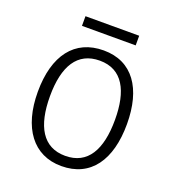

<svg xmlns="http://www.w3.org/2000/svg" viewBox="-124 -754 777 860"><g transform="rotate(20 264.5 -324.0)"><path d="M393 -658H137V-612H393ZM477 -267C477 -436 405 -542 267 -542C129 -542 52 -441 52 -267C52 -96 130 10 264 10C404 10 477 -96 477 -267ZM110 -267C110 -411 160 -493 266 -493C375 -493 420 -404 420 -267C420 -124 372 -39 265 -39C158 -39 110 -125 110 -267Z"/></g></svg>

Font: Noto Sans Armenian SemiCondensed Light
Style: Regular
Weight: 300
Width: 4
Designer: Monotype Design Team
Foundry: Monotype Imaging Inc.
Version: Version 2.008